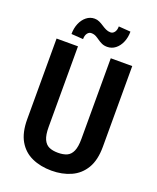

<svg xmlns="http://www.w3.org/2000/svg" viewBox="-164 -994 897 1099"><g transform="rotate(20 284.5 -444.0)"><path d="M384.8 -710.9H515.6V-219.7Q515.6 -138.2 485.4 -87.6Q455.1 -37.1 402.8 -13.7Q350.6 9.8 285.2 9.8Q218.3 9.8 166 -13.7Q113.8 -37.1 84.2 -87.6Q54.7 -138.2 54.7 -219.7V-710.9H185.1V-219.7Q185.1 -171.4 197 -145Q209 -118.7 231 -108.9Q252.9 -99.1 285.2 -99.1Q317.4 -99.1 339.4 -108.9Q361.3 -118.7 373 -145Q384.8 -171.4 384.8 -219.7ZM365.7 -897.9 438.5 -892.6Q438.5 -856.9 426 -827.9Q413.6 -798.8 391.8 -782Q370.1 -765.1 342.3 -765.1Q323.2 -765.1 309.1 -771.7Q294.9 -778.3 283.4 -786.6Q272 -794.9 259.8 -801.5Q247.6 -808.1 231.4 -808.1Q217.3 -808.1 207.8 -795.2Q198.2 -782.2 198.2 -759.8L126 -764.6Q126 -799.8 138.2 -828.9Q150.4 -857.9 172.1 -875.2Q193.8 -892.6 221.2 -892.6Q236.8 -892.6 250.5 -886.2Q264.2 -879.9 276.9 -871.3Q289.6 -862.8 303.2 -856.2Q316.9 -849.6 332 -849.6Q346.2 -849.6 356 -862.5Q365.7 -875.5 365.7 -897.9Z"/></g></svg>

Font: Roboto Condensed SemiBold
Style: Regular
Weight: 600
Designer: Christian Robertson
Foundry: Google
Version: Version 3.008; 2023